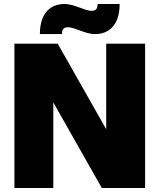

<svg xmlns="http://www.w3.org/2000/svg" viewBox="-20 -938 796 958"><path d="M488 0H704V-720H510V-293L268 -720H52V0H246V-427ZM179 -768H289C289 -793 299 -802 319 -802C337 -802 362 -792 378 -786C398 -779 425 -768 455 -768C519 -768 577 -808 577 -918H467C467 -893 457 -884 437 -884C419 -884 394 -894 378 -900C358 -907 331 -918 301 -918C237 -918 179 -878 179 -768Z"/></svg>

Font: Aspekta 900
Style: Regular
Weight: 900
Designer: Ivo Dolenc
Version: Version 2.000